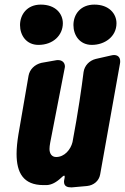

<svg xmlns="http://www.w3.org/2000/svg" viewBox="-20 -824 542 834"><path d="M379 -629C434 -629 486 -664 486 -723C486 -764 454 -804 390 -804C330 -804 299 -762 299 -715C299 -671 326 -629 379 -629ZM147 -629C211 -629 253 -671 253 -723C253 -764 222 -804 157 -804C97 -804 67 -760 67 -715C67 -671 94 -629 147 -629ZM396 -568C368 -561 347 -539 343 -511C335 -446 319 -334 295 -207C287 -174 260 -142 224 -142C204 -142 195 -158 195 -177C195 -184 196 -193 198 -204L260 -523C261 -528 262 -532 262 -535C262 -551 251 -563 232 -563C229 -563 226 -563 222 -562L160 -551C131 -544 109 -523 104 -495L60 -240C55 -209 52 -181 52 -156C52 -74 81 -20 169 -20H183C204 -21 225 -32 247 -53C252 -58 256 -61 259 -61C260 -61 261 -60 261 -57C261 -55 261 -52 260 -48C259 -43 258 -39 258 -35C258 -14 273 -10 291 -10L358 -16C387 -19 410 -38 415 -66L501 -547C502 -551 502 -555 502 -558C502 -575 492 -585 475 -585C471 -585 467 -584 462 -583Z"/></svg>

Font: Bangerz
Style: Bold
Weight: 700
Designer: vernon adams
Foundry: Vernon Adams
Version: Version 2.10;December 28, 2023;FontCreator 13.0.0.2683 64-bi